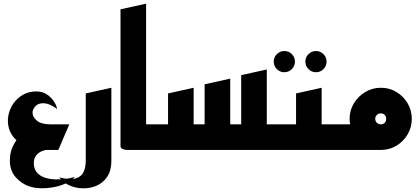

<svg xmlns="http://www.w3.org/2000/svg" viewBox="-20 -820 2297 1050"><path d="M142 200Q99 186 66.5 150Q34 114 34 59Q34 22 44 -4.5Q54 -31 70 -53Q40 -81 29.5 -116Q19 -151 25.5 -187Q32 -223 52.5 -253Q73 -283 105 -301.5Q137 -320 178 -320Q212 -320 236.5 -303.5Q261 -287 275.5 -264.5Q290 -242 292 -224Q242 -262 202 -254Q185 -252 171.5 -236.5Q158 -221 158 -204Q158 -179 182.5 -159.5Q207 -140 256 -140H359L299 0H236Q224 0 207 7.5Q190 15 177.5 30.5Q165 46 165 72Q165 104 182 123.5Q199 143 225.5 151.5Q252 160 282.5 161Q313 162 341.5 158Q370 154 389 147Q372 168 342 182Q312 196 276.5 203Q241 210 206 209.5Q171 209 142 200Z M304 150Q363 165 394.5 155.5Q426 146 437.5 119.5Q449 93 449 60V-309L589 -340V60Q589 113 566.5 146.5Q544 180 508 195.5Q472 211 432.5 210Q393 209 358.5 193.5Q324 178 304 150Z M679 0Q679 0 669 -0.5Q659 -1 649 -6Q639 -11 639 -23V-769L779 -800V-140H859V0Z M819 0V-140H899V-309L1039 -340V-140H1099V-359L1239 -390V-140H1299V-409L1439 -440V-140H1559V0Z M1708 -425Q1684 -425 1667 -442Q1650 -459 1650 -483Q1650 -507 1667 -524Q1684 -541 1708 -541Q1732 -541 1749 -524Q1766 -507 1766 -483Q1766 -459 1749 -442Q1732 -425 1708 -425ZM1535 -425Q1511 -425 1494 -442Q1477 -459 1477 -483Q1477 -507 1494 -524Q1511 -541 1535 -541Q1559 -541 1576 -524Q1593 -507 1593 -483Q1593 -459 1576 -442Q1559 -425 1535 -425Z M1519 0V-140H1599V-309L1739 -340V-140H1859V0H1703Q1701 0 1700 0Q1699 0 1699 0Z M1819 0V-140H1895Q1892 -155 1892 -170Q1892 -217 1915.5 -255.5Q1939 -294 1978 -317Q2017 -340 2063 -340Q2110 -340 2148 -317Q2186 -294 2209 -255.5Q2232 -217 2232 -170Q2232 -124 2209.5 -85.5Q2187 -47 2149.5 -24Q2112 -1 2066 0ZM2063 -140Q2076 -140 2084 -148.5Q2092 -157 2092 -170Q2092 -183 2084 -191.5Q2076 -200 2063 -200Q2050 -200 2041 -191.5Q2032 -183 2032 -170Q2032 -157 2041 -148.5Q2050 -140 2063 -140Z"/></svg>

Font: Reem Kufi
Style: Bold
Weight: 700
Designer: Khaled Hosny
Version: Version 1.001